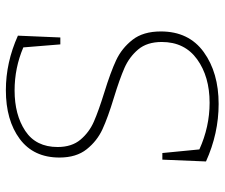

<svg xmlns="http://www.w3.org/2000/svg" viewBox="-74 -666 747 638"><g transform="rotate(-90 299.0 -346.5)"><path d="M311 -373Q379 -352 418.5 -333.5Q458 -315 486 -279.5Q514 -244 514 -185Q514 -92 445.5 -42.5Q377 7 273 7Q175 7 82 -35L88 -180H110L122 -57Q197 -23 277 -23Q364 -23 421.5 -64.5Q479 -106 479 -182Q479 -231 454 -260.5Q429 -290 392.5 -306Q356 -322 294 -341Q228 -361 189 -379Q150 -397 122.5 -431.5Q95 -466 95 -522Q95 -608 157 -654Q219 -700 319 -700Q411 -700 500 -660L494 -519H471L461 -642Q393 -671 318 -671Q237 -671 183.5 -635.5Q130 -600 130 -528Q130 -481 154.5 -452Q179 -423 214.5 -407.5Q250 -392 311 -373Z"/></g></svg>

Font: Bitter Pro ExtraLight
Style: Regular
Weight: 275
Designer: Sol Matas, and Bitter project Authors
Foundry: Sol Matas
Version: Version 1.010